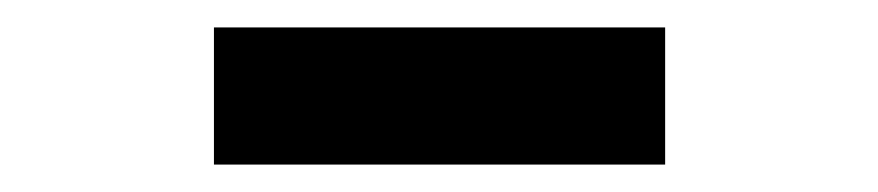

<svg xmlns="http://www.w3.org/2000/svg" viewBox="-20 -746 640 140"><path d="M136 -626V-726H465V-626Z"/></svg>

Font: Red Hat Mono VF Light
Style: Regular
Weight: 300
Monospace: yes
Designer: Pentagram, MCKL
Foundry: Pentagram, MCKL
Version: Version 1.023